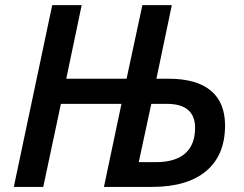

<svg xmlns="http://www.w3.org/2000/svg" viewBox="-20 -734 960 754"><path d="M539.1 -713.9H654.8L594.2 -424.8H642.1Q751.5 -424.8 807.6 -378.4Q863.8 -332 863.8 -241.2Q863.8 -124.5 789.6 -62.3Q715.3 0 577.1 0H388.2L457 -326.2H219.2L149.9 0H34.2L185.1 -713.9H300.8L240.2 -424.8H477.1ZM591.8 -97.2Q668 -97.2 707 -131.3Q746.1 -165.5 746.1 -231.9Q746.1 -326.2 634.8 -326.2H574.2L524.9 -97.2Z"/></svg>

Font: Open Sans Semibold
Style: Italic
Weight: 600
Italic angle: -12°
Foundry: Ascender Corporation
Version: Version 1.10